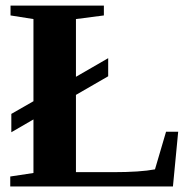

<svg xmlns="http://www.w3.org/2000/svg" viewBox="-20 -675 707 695"><path d="M101.1 -308.6V-606L18.1 -619.1V-654.8H356V-619.1L254.9 -606V-397L371.6 -464.4V-398.9L254.9 -331.5V-51.8H388.2Q488.3 -51.8 541 -62L581.1 -198.2H625L606 0H17.1V-36.1L101.1 -48.8V-242.7L21 -196.3V-262.7Z"/></svg>

Font: Liberation Serif
Style: Bold
Weight: 700
Designer: Steve Matteson
Foundry: Ascender Corporation
Version: Version 2.1.5